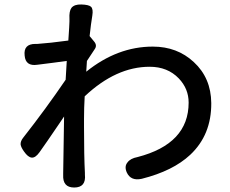

<svg xmlns="http://www.w3.org/2000/svg" viewBox="-20 -806 1027 857"><path d="M311 31Q259 31 262 -26Q262 -29 262 -32Q263 -125 266 -286Q259 -275 243 -252Q184 -165 156 -126Q138 -101 121.5 -102.5Q105 -104 87 -130Q74 -148 72 -161Q71 -176 84 -192Q183 -318 273 -450L278 -534Q261 -532 218 -526Q171 -520 147 -517Q94 -509 90 -558Q84 -610 138 -610Q141 -610 147 -610Q154 -611 158 -611Q194 -613 285 -625Q290 -697 290 -710Q290 -716 290 -722Q288 -756 299 -771Q312 -787 343 -786Q376 -785 386 -776Q397 -766 392 -736Q386 -701 380 -645L399 -622Q415 -604 403 -587Q380 -553 368 -534Q368 -524 366 -502Q365 -491 365 -486Q504 -598 662 -598Q771 -598 845 -529Q922 -458 923 -346Q924 -204 829 -115Q752 -43 613 -8Q564 3 546 -36Q534 -63 549 -81Q562 -99 594 -105Q822 -164 822 -348Q822 -410 778 -456Q728 -508 648 -508Q498 -508 358 -376Q355 -324 355 -276Q355 -264 355 -240Q355 -110 359 -34Q359 -31 359 -27Q365 31 311 31Z"/></svg>

Font: GenSenRounded JP M
Style: Regular
Weight: 500
Version: Version 1.501;PS 1;hotconv 16.6.51;makeotf.lib2.5.65220